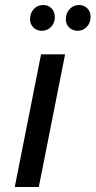

<svg xmlns="http://www.w3.org/2000/svg" viewBox="-20 -747 382 767"><path d="M39 0 144 -530H240L135 0ZM147 -624Q127 -624 113.5 -637Q100 -650 100 -670Q100 -695 115 -711Q130 -727 153 -727Q173 -727 186 -713.5Q199 -700 199 -679Q199 -655 184 -639.5Q169 -624 147 -624ZM290 -624Q270 -624 256.5 -637Q243 -650 243 -670Q243 -695 258.5 -711Q274 -727 296 -727Q316 -727 329 -713.5Q342 -700 342 -680Q342 -656 327 -640Q312 -624 290 -624Z"/></svg>

Font: Montserrat Medium
Style: Italic
Weight: 500
Italic angle: -11.3°
Designer: Julieta Ulanovsky
Foundry: Julieta Ulanovsky
Version: Version 9.000; ttfautohint (v1.8.4.7-5d5b)